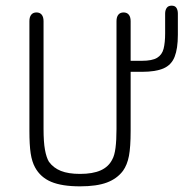

<svg xmlns="http://www.w3.org/2000/svg" viewBox="-20 -649 649 679"><path d="M442 -186V-574Q442 -589 435.5 -597Q429 -605 417 -605Q405 -605 398.5 -597Q392 -589 392 -574V-193Q392 -153 388.5 -126Q385 -99 377 -85Q364 -59 336 -46.5Q308 -34 263 -34Q222 -34 195.5 -44.5Q169 -55 153 -77Q144 -92 139 -119.5Q134 -147 134 -193V-574Q134 -589 127.5 -597Q121 -605 109 -605Q97 -605 90.5 -597Q84 -589 84 -574V-186Q84 -136 88.5 -106.5Q93 -77 104 -57Q123 -22 161 -6Q199 10 263 10Q322 10 358 -3.5Q394 -17 415 -45Q430 -66 436 -97.5Q442 -129 442 -186ZM437 -395H482Q530 -395 558 -407Q586 -419 597.5 -448Q609 -477 609 -526V-601Q609 -613 604 -621Q599 -629 587 -629Q575 -629 569.5 -621Q564 -613 564 -601V-531Q564 -498 558.5 -476.5Q553 -455 535.5 -444.5Q518 -434 482 -434H437Z"/></svg>

Font: Beiruti Light
Style: Regular
Weight: 300
Designer: Arlette Boutros
Foundry: Boutros
Version: Version 1.41